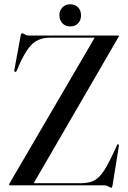

<svg xmlns="http://www.w3.org/2000/svg" viewBox="-20 -866 600 897"><path d="M533.5 -693 134 -4 127.5 -10H354Q382.5 -10 403.2 -16Q424 -22 441.2 -38.2Q458.5 -54.5 476.2 -85.5Q494 -116.5 517 -166.5L526 -187Q527 -190 528.8 -191.2Q530.5 -192.5 532.5 -191.5Q535 -191 535.5 -189Q536 -187 535.5 -184.5L505.5 1.5Q504.5 6.5 503.2 8.8Q502 11 499 11Q497 11 492.2 8.2Q487.5 5.5 481.5 2.8Q475.5 0 467.5 0H27Q24.5 0 23.5 -1Q22.5 -2 22.5 -3.5Q22.5 -5 23 -6.5Q23.5 -8 24.5 -9L425.5 -695.5L427.5 -690H215.5Q182.5 -690 158.5 -679.2Q134.5 -668.5 114.2 -642Q94 -615.5 72 -568L58.5 -536Q56.5 -532 54.2 -530.8Q52 -529.5 50 -530.5Q47.5 -531 47 -533Q46.5 -535 47 -539L77 -702Q78 -706.5 79.5 -708.5Q81 -710.5 83.5 -710.5Q86.5 -710.5 90.8 -708Q95 -705.5 100.8 -702.8Q106.5 -700 113.5 -700H532Q533.5 -700 534.5 -699.5Q535.5 -699 535.5 -697Q535.5 -696.5 535.2 -695.5Q535 -694.5 533.5 -693ZM308 -742.5Q285.5 -742.5 271.5 -757.2Q257.5 -772 257.5 -794.5Q257.5 -816.5 271.5 -831.2Q285.5 -846 308 -846Q331 -846 344.8 -831.5Q358.5 -817 358.5 -794.5Q358.5 -772 344.8 -757.2Q331 -742.5 308 -742.5Z"/></svg>

Font: Fraunces 96pt
Style: Regular
Weight: 400
Version: Version 1.000;[b76b70a41]